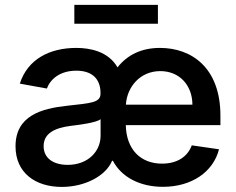

<svg xmlns="http://www.w3.org/2000/svg" viewBox="-20 -747 959 779"><path d="M641 11C758.2 11 845.2 -49.7 868.6 -141.3L758.2 -157.3C739.7 -108.3 695.7 -83.1 637.4 -83.1C550.8 -83.1 492.5 -140.3 490.4 -239.3H874.3V-277.7C874.3 -471.9 757.8 -552.6 628.9 -552.6C555 -552.6 497.5 -525.2 456.7 -473.7C419.7 -538.4 345.5 -552.6 289.8 -552.6C181.5 -552.6 92.3 -507.1 60.4 -407.7L170.1 -387.8C184.3 -425.8 223 -460.2 289.8 -460.2C353.7 -460.2 387.8 -426.8 387.8 -369.7V-367.2C387.8 -329.9 348.7 -328.8 251.4 -317.8C147 -306.5 43 -277 43 -153.4C43 -46.5 122.5 11.4 230.8 11.4C324.9 11.4 409.4 -33.4 434.7 -94.5H438.2C472.7 -28.8 546.9 11 641 11ZM157 -154.1C157 -207 203.8 -227.6 263.1 -235.8C297.6 -240.1 371.8 -248.9 388.1 -263.5V-196C388.1 -133.5 337.7 -78.1 254.6 -78.1C197.8 -78.1 157 -104 157 -154.1ZM281.6 -650.6H620.7V-727.3H281.6ZM490.8 -322.4C495.4 -395.2 549 -458.5 630.3 -458.5C708.5 -458.5 760.3 -400.9 760.7 -322.4Z"/></svg>

Font: Magic Ui Pro Semi Bold
Style: Regular
Weight: 600
Designer: Stefan Endress, Andreas Faust
Version: Version 1.000;FEAKit 1.0